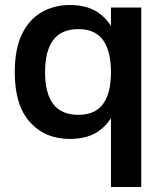

<svg xmlns="http://www.w3.org/2000/svg" viewBox="-20 -545 660 767"><path d="M423.3 -515H544.3V202H423.3ZM259 10Q160 10 99.5 -57.2Q39 -124.3 39 -256.3Q39 -349.3 67.7 -408.5Q96.3 -467.7 146.5 -496.3Q196.7 -525 259 -525Q334 -525 379.7 -489.5Q425.3 -454 446 -393.5Q466.7 -333 466.7 -256.3Q466.7 -180.7 446 -120.5Q425.3 -60.3 379.7 -25.2Q334 10 259 10ZM293.3 -86.3Q359.7 -86.3 391.5 -129.5Q423.3 -172.7 423.3 -257Q423.3 -341.3 391.5 -385Q359.7 -428.7 293.3 -428.7Q225 -428.7 192.5 -385Q160 -341.3 160 -257Q160 -172.7 192.5 -129.5Q225 -86.3 293.3 -86.3Z"/></svg>

Font: 42dot Sans Light
Style: Regular
Weight: 300
Designer: 42dot
Version: Version 1.000